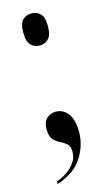

<svg xmlns="http://www.w3.org/2000/svg" viewBox="-110 -572 434 768"><g transform="rotate(-15 107.5 -187.5)"><path d="M104 -398Q83 -398 68 -412.5Q53 -427 53 -465Q53 -503 68 -517Q83 -531 104 -531Q125 -531 140 -517Q155 -503 155 -465Q155 -427 140 -412.5Q125 -398 104 -398ZM29 145Q50 138 71 124Q92 110 106 90.5Q120 71 120 46Q120 23 108.5 13Q97 3 81.5 -4.5Q66 -12 54.5 -25Q43 -38 43 -67Q43 -98 58.5 -112Q74 -126 96 -126Q127 -126 146.5 -100Q166 -74 166 -25Q166 31 134.5 81Q103 131 29 156Z"/></g></svg>

Font: Noto Serif Display ExtraCondensed SemiBold
Style: Regular
Weight: 600
Width: 2
Designer: Monotype Design Team
Foundry: Monotype Imaging Inc.
Version: Version 2.009